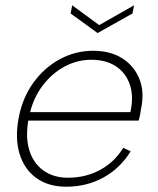

<svg xmlns="http://www.w3.org/2000/svg" viewBox="-20 -699 597 726"><path d="M231 7Q162 7 116.5 -26.5Q71 -60 53.5 -119Q36 -178 51 -255Q65 -329 106 -386Q147 -443 206 -475Q265 -507 332 -507Q398 -507 443 -478Q488 -449 507.5 -399.5Q527 -350 513 -286Q512 -278 510 -266.5Q508 -255 504 -243H87Q76 -179 91 -130.5Q106 -82 144 -54.5Q182 -27 237 -27Q304 -27 358.5 -56.5Q413 -86 446 -140L474 -127Q435 -63 371.5 -28Q308 7 231 7ZM473 -275Q486 -333 471.5 -377.5Q457 -422 419.5 -447.5Q382 -473 325 -473Q272 -473 224.5 -447.5Q177 -422 142.5 -377Q108 -332 94 -275ZM487 -679 481 -648 349 -574 247 -648 253 -679 355 -604Z"/></svg>

Font: Albert Sans ExtraLight
Style: Italic
Weight: 250
Italic angle: -11.25°
Designer: Andreas Rasmussen
Foundry: a.Foundry
Version: Version 1.025